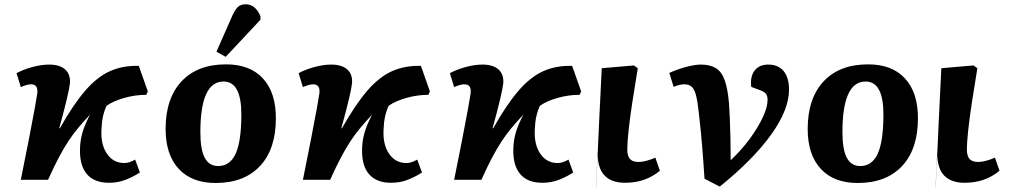

<svg xmlns="http://www.w3.org/2000/svg" viewBox="-20 -838 4716 895"><path d="M488 14Q419 14 384.5 -27Q350 -68 353 -147Q354 -184 364.5 -220.5Q375 -257 400 -304Q368 -270 343.5 -240.5Q319 -211 297.5 -178Q276 -145 253.5 -102.5Q231 -60 204 0H77Q98 -104 115 -190.5Q132 -277 142 -333Q152 -389 154 -404Q158 -445 125 -445Q106 -445 77 -432L57 -497Q91 -515 132.5 -526Q174 -537 209 -537Q258 -537 283.5 -514.5Q309 -492 306 -450Q304 -429 291 -374Q278 -319 256 -240H259Q321 -350 376.5 -414.5Q432 -479 492 -506Q552 -533 627 -531L669 -412L662 -396Q610 -396 559 -381.5Q508 -367 477 -345Q455 -300 453 -234Q449 -165 478.5 -121.5Q508 -78 560 -78Q582 -78 610 -94L632 -34Q607 -17 569.5 -1.5Q532 14 488 14Z M985 15Q874 15 813 -51Q752 -117 752 -237Q752 -379 826 -458.5Q900 -538 1034 -538Q1145 -538 1205.5 -472.5Q1266 -407 1266 -287Q1266 -143 1192 -64Q1118 15 985 15ZM997 -64Q1052 -64 1078.5 -121.5Q1105 -179 1105 -305Q1105 -458 1022 -458Q914 -458 914 -222Q914 -141 934.5 -102.5Q955 -64 997 -64ZM1032 -573 989 -597 1063 -765Q1077 -795 1090 -806.5Q1103 -818 1126 -818Q1170 -818 1194 -763V-746Z M1803 14Q1734 14 1699.5 -27Q1665 -68 1668 -147Q1669 -184 1679.5 -220.5Q1690 -257 1715 -304Q1683 -270 1658.5 -240.5Q1634 -211 1612.5 -178Q1591 -145 1568.5 -102.5Q1546 -60 1519 0H1392Q1413 -104 1430 -190.5Q1447 -277 1457 -333Q1467 -389 1469 -404Q1473 -445 1440 -445Q1421 -445 1392 -432L1372 -497Q1406 -515 1447.5 -526Q1489 -537 1524 -537Q1573 -537 1598.5 -514.5Q1624 -492 1621 -450Q1619 -429 1606 -374Q1593 -319 1571 -240H1574Q1636 -350 1691.5 -414.5Q1747 -479 1807 -506Q1867 -533 1942 -531L1984 -412L1977 -396Q1925 -396 1874 -381.5Q1823 -367 1792 -345Q1770 -300 1768 -234Q1764 -165 1793.5 -121.5Q1823 -78 1875 -78Q1897 -78 1925 -94L1947 -34Q1922 -17 1884.5 -1.5Q1847 14 1803 14Z M2508 14Q2439 14 2404.5 -27Q2370 -68 2373 -147Q2374 -184 2384.5 -220.5Q2395 -257 2420 -304Q2388 -270 2363.5 -240.5Q2339 -211 2317.5 -178Q2296 -145 2273.5 -102.5Q2251 -60 2224 0H2097Q2118 -104 2135 -190.5Q2152 -277 2162 -333Q2172 -389 2174 -404Q2178 -445 2145 -445Q2126 -445 2097 -432L2077 -497Q2111 -515 2152.5 -526Q2194 -537 2229 -537Q2278 -537 2303.5 -514.5Q2329 -492 2326 -450Q2324 -429 2311 -374Q2298 -319 2276 -240H2279Q2341 -350 2396.5 -414.5Q2452 -479 2512 -506Q2572 -533 2647 -531L2689 -412L2682 -396Q2630 -396 2579 -381.5Q2528 -367 2497 -345Q2475 -300 2473 -234Q2469 -165 2498.5 -121.5Q2528 -78 2580 -78Q2602 -78 2630 -94L2652 -34Q2627 -17 2589.5 -1.5Q2552 14 2508 14Z M2894 14Q2766 14 2766 -122Q2769 -187 2773.5 -284.5Q2778 -382 2785 -520L2935 -533L2953 -520Q2939 -436 2927.5 -361Q2916 -286 2910 -228.5Q2904 -171 2904 -142Q2904 -111 2916.5 -97Q2929 -83 2957 -83Q2973 -83 2993.5 -88.5Q3014 -94 3035 -103L3056 -42Q2989 14 2894 14ZM2766 -124V-122Q2762 -43 2760.5 -6.5Q2759 30 2758.5 35.5Q2758 41 2758.5 25.5Q2759 10 2760.5 -16Q2762 -42 2763 -68.5Q2764 -95 2765 -111.5Q2766 -128 2766 -124Z M3335 32 3264 -5Q3261 -52 3258.5 -86Q3256 -120 3253.5 -151Q3251 -182 3247.5 -218.5Q3244 -255 3238 -308Q3232 -364 3224.5 -393.5Q3217 -423 3204 -434Q3191 -445 3170 -445Q3148 -445 3120 -433L3100 -498Q3137 -515 3178 -526Q3219 -537 3247 -537Q3289 -537 3316 -521Q3343 -505 3357.5 -466Q3372 -427 3378 -358Q3380 -329 3382 -285.5Q3384 -242 3385 -192Q3386 -142 3386 -91Q3435 -137 3473.5 -189Q3512 -241 3535 -289.5Q3558 -338 3558 -372Q3558 -391 3550.5 -400.5Q3543 -410 3525 -417L3482 -433Q3476 -481 3497.5 -509Q3519 -537 3561 -537Q3608 -537 3633 -506.5Q3658 -476 3658 -420Q3658 -327 3575 -211Q3492 -95 3335 32Z M3978 15Q3867 15 3806 -51Q3745 -117 3745 -237Q3745 -379 3819 -458.5Q3893 -538 4027 -538Q4138 -538 4198.5 -472.5Q4259 -407 4259 -287Q4259 -143 4185 -64Q4111 15 3978 15ZM3990 -64Q4045 -64 4071.5 -121.5Q4098 -179 4098 -305Q4098 -458 4015 -458Q3907 -458 3907 -222Q3907 -141 3927.5 -102.5Q3948 -64 3990 -64Z M4477 14Q4349 14 4349 -122Q4352 -187 4356.5 -284.5Q4361 -382 4368 -520L4518 -533L4536 -520Q4522 -436 4510.5 -361Q4499 -286 4493 -228.5Q4487 -171 4487 -142Q4487 -111 4499.5 -97Q4512 -83 4540 -83Q4556 -83 4576.5 -88.5Q4597 -94 4618 -103L4639 -42Q4572 14 4477 14ZM4349 -124V-122Q4345 -43 4343.5 -6.5Q4342 30 4341.5 35.5Q4341 41 4341.5 25.5Q4342 10 4343.5 -16Q4345 -42 4346 -68.5Q4347 -95 4348 -111.5Q4349 -128 4349 -124Z"/></svg>

Font: Literata 7pt
Style: Bold Italic
Weight: 700
Italic angle: -2°
Designer: Latin by Veronika Burian and Jose Scaglione. Greek by Irene Vlachou. Cyrillic by Vera Evstafieva
Foundry: TypeTogether
Version: Version 3.002